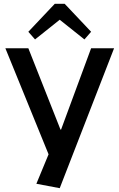

<svg xmlns="http://www.w3.org/2000/svg" viewBox="-20 -792 624 1003"><path d="M170 168 252 -30 241 32 8 -540H128L296 -115H299L456 -540H576L292 191ZM128 -626 266 -772H318L456 -626L421 -586L258 -716H326L163 -586Z"/></svg>

Font: Pathway Extreme 72pt SemiBold
Style: Regular
Weight: 600
Designer: Eduardo Rodriguez Tunni
Foundry: Eduardo Rodriguez Tunni
Version: Version 1.001;gftools[0.9.26]